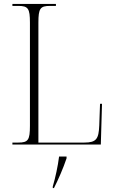

<svg xmlns="http://www.w3.org/2000/svg" viewBox="-20 -734 583 975"><path d="M43 0H492L498 -207H488L484 -96C481 -29 470 -10 408 -10H175V-619C175 -691 184 -704 234 -704H264V-714H43V-704H73C123 -704 132 -691 132 -619V-95C132 -23 123 -10 73 -10H43ZM248 213V221H254C275 180 301 121 318 70V61H280C274 110 261 169 248 213Z"/></svg>

Font: Noto Serif Display SemiCondensed ExtraLight
Style: Regular
Weight: 200
Width: 4
Designer: Monotype Design Team
Foundry: Monotype Imaging Inc.
Version: Version 2.009